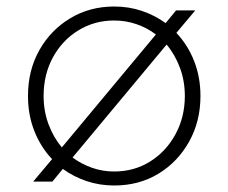

<svg xmlns="http://www.w3.org/2000/svg" viewBox="-20 -558 702 590"><path d="M82 0H141L173 -39Q206 -15 246 -1.5Q286 12 331 12Q407 12 466.5 -24Q526 -60 561 -122.5Q596 -185 596 -263Q596 -321 576.5 -370.5Q557 -420 522 -457L580 -526H521L489 -487Q456 -511 416 -524.5Q376 -538 331 -538Q256 -538 196 -502Q136 -466 101 -404Q66 -342 66 -263Q66 -205 85.5 -155.5Q105 -106 140 -69ZM114 -263Q114 -329 142.5 -381.5Q171 -434 220.5 -464.5Q270 -495 331 -495Q367 -495 400 -483.5Q433 -472 459 -452L170 -105Q144 -136 129 -176.5Q114 -217 114 -263ZM331 -31Q295 -31 262.5 -42.5Q230 -54 203 -74L492 -421Q518 -390 533 -349.5Q548 -309 548 -263Q548 -198 519 -145Q490 -92 441 -61.5Q392 -31 331 -31Z"/></svg>

Font: Plus Jakarta Sans ExtraLight
Style: Regular
Weight: 200
Designer: Gumpita Rahayu
Foundry: Tokotype
Version: Version 2.004; ttfautohint (v1.8.3)